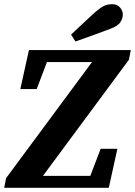

<svg xmlns="http://www.w3.org/2000/svg" viewBox="-26 -896 644 916"><path d="M71 -471 112 -657H598L589 -611L179 -57H405L454 -186H534L493 0H-6L3 -46L413 -600H198L149 -471ZM313 -731Q342 -758 371 -785.5Q400 -813 429 -839Q455 -861 471.5 -868.5Q488 -876 509 -876Q533 -876 546.5 -860.5Q560 -845 560 -826Q560 -809 548.5 -790.5Q537 -772 499 -758Q458 -743 416.5 -727.5Q375 -712 334 -698Z"/></svg>

Font: Source Serif Pro
Style: Bold Italic
Weight: 700
Italic angle: -12°
Designer: Frank Grießhammer
Foundry: Adobe Systems Incorporated
Version: Version 3.001;hotconv 1.0.111;makeotfexe 2.5.65597